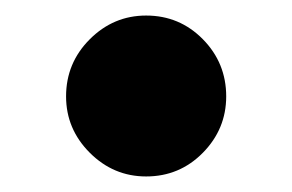

<svg xmlns="http://www.w3.org/2000/svg" viewBox="-20 -193 376 247"><path d="M65 -69Q65 -112 95.5 -142.5Q126 -173 168 -173Q211 -173 241 -142.5Q271 -112 271 -69Q271 -27 241 3.5Q211 34 168 34Q126 34 95.5 3.5Q65 -27 65 -69Z"/></svg>

Font: Secular One
Style: Regular
Weight: 400
Designer: Michal Sahar
Foundry: Hagilda
Version: Version 1.000